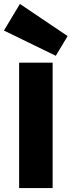

<svg xmlns="http://www.w3.org/2000/svg" viewBox="-47 -954 363 974"><path d="M50 0V-636H220V0ZM236 -671 -27 -799 54 -934 296 -771Z"/></svg>

Font: Braah One
Style: Regular
Weight: 400
Designer: Ashish Kumar
Foundry: Ashish Kumar
Version: Version 1.001; ttfautohint (v1.8.4.7-5d5b);gftools[0.9.29]